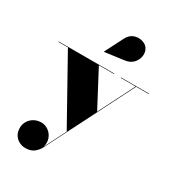

<svg xmlns="http://www.w3.org/2000/svg" viewBox="-245 -874 1146 1260"><g transform="rotate(30 328.0 -243.5)"><path d="M292.5 -456.5 436 -185 328 27 58 -456.5H-14.5V-460H407.5V-456.5ZM670 -460V-456.5H575L247.5 191Q234.5 217 210.2 236.2Q186 255.5 145.5 255.5Q120.5 255.5 98.5 244.2Q76.5 233 62.5 211.2Q48.5 189.5 48.5 158Q48.5 129 63 106Q77.5 83 101.5 70Q125.5 57 154 57Q183 57 207.8 74.2Q232.5 91.5 244.2 120.8Q256 150 246.5 186L571 -456.5H458.5V-460ZM278.5 -549.5 277 -552 346.5 -688Q365.5 -725 396.2 -735.8Q427 -746.5 456.2 -738.2Q485.5 -730 499 -710.5Q515.5 -686.5 512 -655.2Q508.5 -624 486.2 -599.2Q464 -574.5 424 -569Z"/></g></svg>

Font: Bodoni Moda 48pt Black
Style: Regular
Weight: 900
Designer: Owen Earl
Foundry: indestructible type
Version: Version 2.004